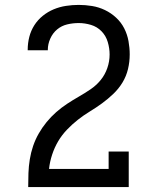

<svg xmlns="http://www.w3.org/2000/svg" viewBox="-20 -763 640 783"><path d="M95 0V-1Q95 -29 96 -57Q97 -85 101.5 -113Q106 -141 115 -167.5Q124 -194 138 -218.5Q152 -243 170 -265Q188 -287 209 -305.5Q230 -324 253.5 -339.5Q277 -355 301.5 -369Q326 -383 349.5 -399Q373 -415 390.5 -436.5Q408 -458 417.5 -485Q427 -512 427 -541Q427 -566 419.5 -591.5Q412 -617 394 -635.5Q376 -654 351 -661.5Q326 -669 301 -669Q277 -669 254 -663.5Q231 -658 213 -643Q195 -628 185 -605.5Q175 -583 175 -560Q175 -560 175 -559.5Q175 -559 175 -558H93Q93 -559 93 -559.5Q93 -560 93 -561Q93 -587 99.5 -612.5Q106 -638 120 -660Q134 -682 154.5 -698.5Q175 -715 199 -725Q223 -735 249 -739Q275 -743 301 -743Q328 -743 355.5 -738.5Q383 -734 408 -722Q433 -710 453.5 -691Q474 -672 486.5 -647.5Q499 -623 504 -595.5Q509 -568 509 -541Q509 -511 502 -481.5Q495 -452 479.5 -426.5Q464 -401 442 -380Q420 -359 396 -341.5Q372 -324 346.5 -308.5Q321 -293 297.5 -274.5Q274 -256 253 -234Q232 -212 217 -186.5Q202 -161 192.5 -132Q183 -103 180 -74H423V-145H505V0Z"/></svg>

Font: Iosevka Slab Extended
Style: Regular
Weight: 400
Width: 7
Monospace: yes
Designer: Belleve Invis
Foundry: Belleve Invis
Version: Version 11.1.1; ttfautohint (v1.8.3)